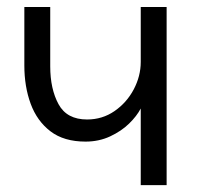

<svg xmlns="http://www.w3.org/2000/svg" viewBox="-20 -540 588 560"><path d="M466 0H390.5V-223.5Q379 -201.5 356.5 -179.5Q334 -157.5 301.2 -142.2Q268.5 -127 229.5 -127Q166.5 -127 127.2 -157Q88 -187 69.5 -237.2Q51 -287.5 51 -349V-519.5H126.5V-346.5Q126.5 -280.5 150.8 -236Q175 -191.5 234 -191.5Q278.5 -191.5 314 -216Q349.5 -240.5 370 -279.2Q390.5 -318 390.5 -359.5V-519.5H466Z"/></svg>

Font: Acari Sans
Style: Regular
Weight: 400
Designer: Alfredo Marco Pradil and Stefan Peev (font) & Cristiano Sobral (main changes)
Foundry: Alfredo Marco Pradil and Stefan Peev (font) & Cristiano Sobral (main changes)
Version: Version 1.063; ttfautohint (v1.8.3)